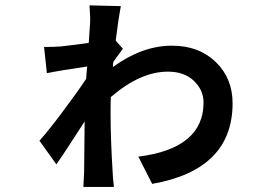

<svg xmlns="http://www.w3.org/2000/svg" viewBox="-20 -662 1017 730"><path d="M505.9 -66.4Q753.9 -97.7 753.9 -272.5Q753.9 -319.3 717.3 -354.5Q680.7 -389.6 618.2 -389.6Q513.7 -389.6 401.4 -293Q400.4 -273.4 400.4 -237.3Q400.4 -131.8 408.2 -9.8Q408.2 4.9 413.1 48.8H296.9Q299.8 -3.9 299.8 -7.8Q299.8 -53.7 301.8 -200.2Q222.7 -77.1 194.3 -37.1L129.9 -127Q161.1 -161.1 216.8 -235.4Q272.5 -309.6 307.6 -362.3Q307.6 -369.1 309.1 -384.8Q310.5 -400.4 311.5 -409.2Q210.9 -394.5 158.2 -383.8L147.5 -483.4Q185.5 -483.4 210.9 -485.4Q272.5 -492.2 317.4 -499Q318.4 -509.8 322.3 -571.3Q324.2 -589.8 320.3 -641.6L439.5 -638.7Q428.7 -581.1 419.9 -507.8L447.3 -476.6Q423.8 -445.3 411.1 -426.8Q410.2 -423.8 409.7 -417Q409.2 -410.2 409.2 -407.2Q520.5 -488.3 633.8 -488.3Q736.3 -488.3 800.3 -426.3Q864.3 -364.3 864.3 -269.5Q864.3 -16.6 558.6 37.1Z"/></svg>

Font: Min Sans Bold
Style: Regular
Weight: 700
Designer: Jinseong-Kim, NotoSansCJK, Nunito
Foundry: Jinseong-Kim
Version: Version 1.400;Glyphs 3.1.2 (3151)